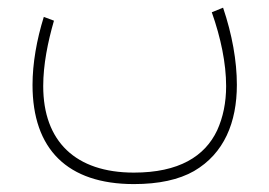

<svg xmlns="http://www.w3.org/2000/svg" viewBox="-20 -254 687 490"><path d="M321.8 186.5C172.9 186.5 90.3 106.9 90.3 -34.2C90.3 -89.4 102.1 -147 117.7 -201.2L91.8 -210.9C73.7 -152.8 63 -92.3 63 -37.1C63 126.5 151.9 215.8 321.8 215.8C385.3 215.8 436.5 204.6 475.1 182.6C552.2 137.7 584.5 58.1 584.5 -37.6C584.5 -98.6 572.3 -166.5 549.3 -234.4L520.5 -222.7C543.5 -157.7 557.1 -92.3 557.1 -34.2C557.1 7.8 549.3 45.4 534.2 78.6C502.9 145 436.5 186.5 321.8 186.5Z"/></svg>

Font: Vazirmatn Thin
Style: Regular
Weight: 100
Designer: Saber Rastikerdar
Foundry: Saber Rastikerdar
Version: Version 33.003